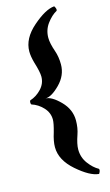

<svg xmlns="http://www.w3.org/2000/svg" viewBox="-134 -789 559 977"><g transform="rotate(-15 145.5 -300.5)"><path d="M104.5 -414.1Q104.5 -438.5 87.9 -492.2Q78.1 -527.3 78.1 -552.7Q78.1 -621.1 145.5 -679.7Q212.9 -738.3 258.8 -742.2Q261.7 -742.2 265.6 -731.9Q269.5 -721.7 265.6 -716.8Q238.3 -702.1 213.9 -669.4Q189.5 -636.7 189.5 -594.7Q189.5 -566.4 205.1 -521.5Q216.8 -488.3 216.8 -448.2Q216.8 -390.6 172.4 -345.7Q127.9 -300.8 95.7 -300.8Q127.9 -300.8 172.4 -255.9Q216.8 -210.9 216.8 -153.3Q216.8 -113.3 205.1 -80.1Q189.5 -35.2 189.5 -6.8Q189.5 35.2 213.9 67.9Q238.3 100.6 265.6 115.2Q269.5 120.1 265.6 130.4Q261.7 140.6 258.8 140.6Q212.9 136.7 145.5 78.1Q78.1 19.5 78.1 -48.8Q78.1 -80.1 91.8 -123Q104.5 -168 104.5 -187.5Q104.5 -223.6 78.6 -251.5Q52.7 -279.3 18.6 -290Q15.6 -293 15.6 -300.8Q15.6 -308.6 18.6 -311.5Q52.7 -322.3 78.6 -350.1Q104.5 -377.9 104.5 -414.1Z"/></g></svg>

Font: Crimson
Style: Bold
Weight: 700
Version: Version 0.8 ; ttfautohint (v1.00) -l 8 -r 50 -G 200 -x 14 -D